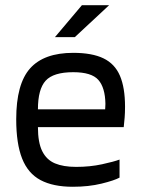

<svg xmlns="http://www.w3.org/2000/svg" viewBox="-20 -706 538 734"><path d="M260 -430Q184 -430 154.5 -397.5Q125 -365 125 -288H382Q382 -292 382.5 -297.5Q383 -303 383 -309Q382 -371 356 -400.5Q330 -430 260 -430ZM437 -27Q417 -16 368 -4Q319 8 258 8Q183 8 135 -17.5Q87 -43 64.5 -100Q42 -157 42 -250Q42 -385 95 -444.5Q148 -504 260 -504Q332 -504 375.5 -483Q419 -462 438.5 -416.5Q458 -371 458 -298Q458 -274 456.5 -256.5Q455 -239 453 -220H125Q125 -161 141.5 -128Q158 -95 190 -81.5Q222 -68 271 -68Q324 -68 370 -78Q416 -88 437 -96ZM397 -686 266 -564H190L293 -686Z"/></svg>

Font: Blinker
Style: Regular
Weight: 400
Designer: Juergen Huber
Foundry: supertype
Version: 1.017